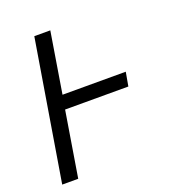

<svg xmlns="http://www.w3.org/2000/svg" viewBox="-133 -841 866 947"><g transform="rotate(-20 300.0 -367.5)"><path d="M32 0 153 -735H237L185 -416H517L504 -343H172L116 0Z"/></g></svg>

Font: Iosevka Extended Oblique
Style: Regular
Weight: 400
Width: 7
Italic angle: -9°
Monospace: yes
Designer: Belleve Invis
Foundry: Belleve Invis
Version: Version 32.0.1; ttfautohint (v1.8.4)